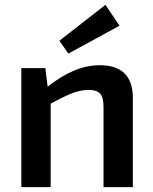

<svg xmlns="http://www.w3.org/2000/svg" viewBox="-20 -772 633 792"><path d="M391 -503Q528 -503 528 -368V0H407V-331Q407 -371 393 -386Q379 -401 346 -401Q309 -401 270 -384.5Q231 -368 176 -337L171 -410Q226 -455 281.5 -479Q337 -503 391 -503ZM167 -491 179 -395 189 -381V0H68V-491ZM415 -752 473 -666 262 -551 225 -604Z"/></svg>

Font: Exo 2 SemiBold
Style: Regular
Weight: 600
Designer: Natanael Gama
Foundry: Natanael Gama
Version: Version 2.010